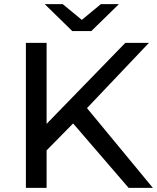

<svg xmlns="http://www.w3.org/2000/svg" viewBox="-20 -907 759 927"><path d="M333 -311 205 -181V0H105V-700H205V-309L585 -700H699L400 -385L718 0H601ZM554 -887 421 -757H329L196 -887H283L375 -811L467 -887Z"/></svg>

Font: APTA Sans Medium
Style: Bold
Weight: 500
Version: Version 7.200